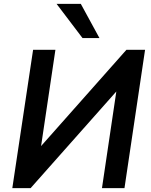

<svg xmlns="http://www.w3.org/2000/svg" viewBox="-20 -978 786 998"><path d="M44 0 152 -719H268L190 -195L176 -199L637 -719H734L627 0H510L588 -525L602 -522L139 0ZM409 -780 274 -958H400L497 -780Z"/></svg>

Font: Nunitoga
Style: Bold Italic
Weight: 700
Italic angle: -9°
Designer: Vernon Adams
Foundry: Vernon Adams
Version: Version 1.0